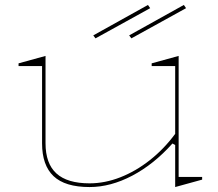

<svg xmlns="http://www.w3.org/2000/svg" viewBox="-20 -741 882 776"><path d="M342 15Q243 15 196.5 -29Q150 -73 150 -162V-474H55V-485L164 -515V-162Q164 -80 208 -40Q252 0 342 0Q404 0 466.5 -24.5Q529 -49 586 -94Q643 -139 688 -200V-474H593V-485L702 -515V-26H797V-15L688 15V-155L677 -161Q602 -77 514.5 -31Q427 15 342 15ZM511 -586 502 -598 723 -721 732 -708ZM366 -586 357 -598 578 -721 587 -708Z"/></svg>

Font: Kalnia SemiExpanded Thin
Style: Regular
Weight: 250
Width: 6
Designer: Frida Medrano
Foundry: Frida Medrano
Version: Version 1.105